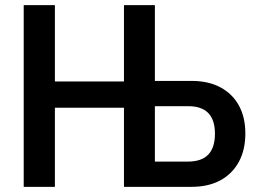

<svg xmlns="http://www.w3.org/2000/svg" viewBox="-20 -725 1011 745"><path d="M72 0V-705H193V-409H461V-705H581V-411H724Q789 -411 835.5 -386Q882 -361 907 -315.5Q932 -270 932 -207Q932 -143 906.5 -96.5Q881 -50 834.5 -25Q788 0 723 0H461V-307H193V0ZM581 -98H709Q762 -98 788 -125Q814 -152 814 -206Q814 -260 788 -286.5Q762 -313 710 -313H581Z"/></svg>

Font: Nunito Sans 10pt Condensed
Style: Bold
Weight: 700
Width: 3
Designer: Vernon Adams
Foundry: Vernon Adams
Version: Version 3.101;gftools[0.9.27]